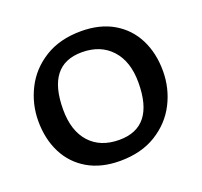

<svg xmlns="http://www.w3.org/2000/svg" viewBox="-98 -626 783 746"><g transform="rotate(-20 293.5 -253.0)"><path d="M32 -244Q32 -314 63.5 -376.5Q95 -439 157 -477.5Q219 -516 307 -516Q385 -516 440.5 -483.5Q496 -451 525 -393.5Q554 -336 554 -262Q554 -191 522.5 -129Q491 -67 429 -28.5Q367 10 279 10Q201 10 145.5 -22.5Q90 -55 61 -112.5Q32 -170 32 -244ZM449 -253Q449 -340 404 -389Q359 -438 282 -438Q138 -438 138 -253Q138 -165 182 -116.5Q226 -68 304 -68Q449 -68 449 -253Z"/></g></svg>

Font: Enriqueta Medium
Style: Regular
Weight: 500
Designer: Viviana Monsalve, Gustavo Ibarra
Foundry: 72Puntos
Version: Version 2.000